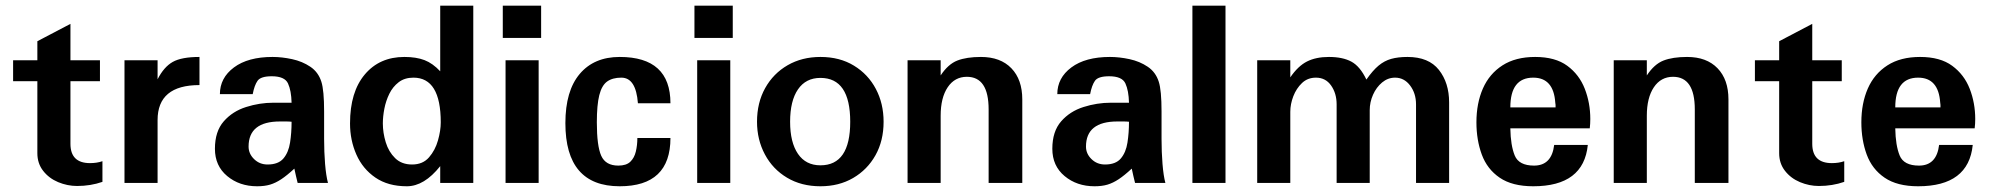

<svg xmlns="http://www.w3.org/2000/svg" viewBox="-20 -648 7054 680"><path d="M342.8 -3.9V-77.1Q323.2 -70.3 298.8 -70.3Q229.5 -70.3 229.5 -138.7V-360.4H334V-434.6H229.5V-563.5L112.3 -502V-434.6H26.4V-360.4H112.3V-105.5Q112.3 -69.3 132.8 -43Q153.3 -16.6 186 -2.9Q218.8 10.7 252.9 10.7Q300.8 10.7 342.8 -3.9Z M686.5 -346.7V-446.3Q623 -446.3 591.8 -428.7Q560.5 -411.1 538.1 -367.2V-434.6H420.9V0H538.1V-222.7Q538.1 -346.7 686.5 -346.7Z M1012.7 -216.8Q1012.7 -177.7 1007.3 -143.1Q1002 -108.4 983.9 -86.9Q965.8 -65.4 927.7 -65.4Q899.4 -65.4 879.9 -84.5Q860.4 -103.5 860.4 -128.9Q860.4 -217.8 971.7 -217.8Q983.4 -217.8 993.7 -217.8Q1003.9 -217.8 1012.7 -216.8ZM1141.6 0Q1134.8 -25.4 1131.3 -67.4Q1127.9 -109.4 1127.9 -156.2V-252.9Q1127.9 -328.1 1118.2 -358.4Q1107.4 -392.6 1079.1 -411.6Q1050.8 -430.7 1014.6 -438.5Q978.5 -446.3 945.3 -446.3Q858.4 -446.3 808.6 -409.2Q758.8 -372.1 758.8 -314.5H875Q880.9 -345.7 892.1 -361.8Q903.3 -377.9 942.4 -377.9Q988.3 -377.9 1000 -352.5Q1011.7 -327.1 1012.7 -284.2H948.2Q899.4 -284.2 851.6 -269Q803.7 -253.9 772.5 -218.3Q741.2 -182.6 741.2 -121.1Q741.2 -60.5 784.7 -24.4Q828.1 11.7 890.6 11.7Q917 11.7 936.5 5.9Q956.1 0 976.1 -13.2Q996.1 -26.4 1022.5 -50.8Q1024.4 -41 1028.3 -24.4Q1032.2 -7.8 1034.2 0Z M1541 -214.8Q1541 -185.5 1531.2 -150.9Q1521.5 -116.2 1499.5 -90.8Q1477.5 -65.4 1439.5 -65.4Q1402.3 -65.4 1379.4 -87.9Q1356.4 -110.4 1346.2 -144Q1335.9 -177.7 1335.9 -210.9Q1335.9 -235.4 1341.3 -263.2Q1346.7 -291 1358.9 -315.9Q1371.1 -340.8 1392.1 -356.9Q1413.1 -373 1444.3 -373Q1541 -373 1541 -214.8ZM1656.2 0V-627.9H1539.1V-395.5Q1512.7 -423.8 1483.4 -435.1Q1454.1 -446.3 1412.1 -446.3Q1324.2 -446.3 1272 -384.3Q1219.7 -322.3 1219.7 -210.9Q1219.7 -151.4 1242.2 -100.6Q1264.6 -49.8 1309.6 -19Q1354.5 11.7 1420.9 11.7Q1482.4 11.7 1539.1 -59.6V0Z M1887.7 0V-434.6H1770.5V0ZM1896.5 -513.7V-627.9H1760.7V-513.7Z M2174.8 11.7Q1982.4 11.7 1982.4 -211.9Q1982.4 -326.2 2033.2 -386.2Q2084 -446.3 2174.8 -446.3Q2354.5 -446.3 2354.5 -282.2Q2326.2 -282.2 2296.9 -282.2Q2267.6 -282.2 2239.3 -282.2Q2232.4 -373 2180.7 -373Q2149.4 -373 2130.4 -359.4Q2111.3 -345.7 2102.5 -311Q2093.8 -276.4 2093.8 -214.8Q2093.8 -130.9 2109.4 -96.2Q2125 -61.5 2169.9 -61.5Q2198.2 -61.5 2212.4 -75.2Q2226.6 -88.9 2231.9 -111.3Q2237.3 -133.8 2237.3 -159.2Q2266.6 -159.2 2295.9 -159.2Q2325.2 -159.2 2354.5 -159.2Q2354.5 11.7 2174.8 11.7Z M2566.4 0V-434.6H2449.2V0ZM2575.2 -513.7V-627.9H2439.5V-513.7Z M2991.2 -216.8Q2991.2 -62.5 2885.7 -62.5Q2834 -62.5 2806.2 -103Q2778.3 -143.6 2778.3 -216.8Q2778.3 -291 2806.2 -331.5Q2834 -372.1 2885.7 -372.1Q2991.2 -372.1 2991.2 -216.8ZM3109.4 -216.8Q3109.4 -281.2 3082 -333Q3054.7 -384.8 3004.4 -415.5Q2954.1 -446.3 2885.7 -446.3Q2820.3 -446.3 2769.5 -417Q2718.8 -387.7 2689.9 -335.9Q2661.1 -284.2 2661.1 -216.8Q2661.1 -153.3 2689 -101.1Q2716.8 -48.8 2767.6 -18.6Q2818.4 11.7 2885.7 11.7Q2951.2 11.7 3001.5 -17.6Q3051.8 -46.9 3080.6 -98.1Q3109.4 -149.4 3109.4 -216.8Z M3600.6 0V-295.9Q3600.6 -366.2 3562 -406.2Q3523.4 -446.3 3454.1 -446.3Q3403.3 -446.3 3370.6 -433.6Q3337.9 -420.9 3311.5 -380.9V-434.6H3194.3V0H3311.5V-238.3Q3311.5 -301.8 3336.4 -338.9Q3361.3 -376 3404.3 -376Q3481.4 -376 3481.4 -260.7V0Z M3978.5 -216.8Q3978.5 -177.7 3973.1 -143.1Q3967.8 -108.4 3949.7 -86.9Q3931.6 -65.4 3893.6 -65.4Q3865.2 -65.4 3845.7 -84.5Q3826.2 -103.5 3826.2 -128.9Q3826.2 -217.8 3937.5 -217.8Q3949.2 -217.8 3959.5 -217.8Q3969.7 -217.8 3978.5 -216.8ZM4107.4 0Q4100.6 -25.4 4097.2 -67.4Q4093.8 -109.4 4093.8 -156.2V-252.9Q4093.8 -328.1 4084 -358.4Q4073.2 -392.6 4044.9 -411.6Q4016.6 -430.7 3980.5 -438.5Q3944.3 -446.3 3911.1 -446.3Q3824.2 -446.3 3774.4 -409.2Q3724.6 -372.1 3724.6 -314.5H3840.8Q3846.7 -345.7 3857.9 -361.8Q3869.1 -377.9 3908.2 -377.9Q3954.1 -377.9 3965.8 -352.5Q3977.5 -327.1 3978.5 -284.2H3914.1Q3865.2 -284.2 3817.4 -269Q3769.5 -253.9 3738.3 -218.3Q3707 -182.6 3707 -121.1Q3707 -60.5 3750.5 -24.4Q3793.9 11.7 3856.4 11.7Q3882.8 11.7 3902.3 5.9Q3921.9 0 3941.9 -13.2Q3961.9 -26.4 3988.3 -50.8Q3990.2 -41 3994.1 -24.4Q3998 -7.8 4000 0Z M4320.3 0V-627.9H4203.1V0Z M5112.3 0V-285.2Q5112.3 -354.5 5076.2 -400.4Q5040 -446.3 4964.8 -446.3Q4931.6 -446.3 4907.2 -439.5Q4882.8 -432.6 4862.3 -415.5Q4841.8 -398.4 4819.3 -366.2Q4796.9 -413.1 4766.1 -429.7Q4735.4 -446.3 4686.5 -446.3Q4640.6 -446.3 4608.9 -430.2Q4577.1 -414.1 4549.8 -374V-434.6H4432.6V0H4549.8V-252Q4549.8 -279.3 4560.5 -307.1Q4571.3 -335 4591.3 -354Q4611.3 -373 4640.6 -373Q4674.8 -373 4694.3 -345.2Q4713.9 -317.4 4713.9 -278.3V0H4831.1V-257.8Q4831.1 -286.1 4842.8 -312.5Q4854.5 -338.9 4875 -356Q4895.5 -373 4920.9 -373Q4953.1 -373 4974.1 -345.2Q4995.1 -317.4 4995.1 -278.3V0Z M5489.3 -267.6H5329.1Q5329.1 -373 5410.2 -373Q5482.4 -373 5488.3 -284.2Q5489.3 -280.3 5489.3 -276.4Q5489.3 -272.5 5489.3 -267.6ZM5603.5 -134.8H5484.4Q5475.6 -61.5 5413.1 -61.5Q5359.4 -61.5 5344.7 -97.2Q5330.1 -132.8 5329.1 -193.4H5610.4Q5611.3 -201.2 5611.8 -209.5Q5612.3 -217.8 5612.3 -226.6Q5612.3 -283.2 5592.8 -333.5Q5573.2 -383.8 5530.8 -415Q5488.3 -446.3 5417 -446.3Q5347.7 -446.3 5301.3 -416.5Q5254.9 -386.7 5231.9 -334.5Q5209 -282.2 5209 -214.8Q5209 -152.3 5228 -100.6Q5247.1 -48.8 5291.5 -18.6Q5335.9 11.7 5410.2 11.7Q5588.9 11.7 5603.5 -134.8Z M6101.6 0V-295.9Q6101.6 -366.2 6063 -406.2Q6024.4 -446.3 5955.1 -446.3Q5904.3 -446.3 5871.6 -433.6Q5838.9 -420.9 5812.5 -380.9V-434.6H5695.3V0H5812.5V-238.3Q5812.5 -301.8 5837.4 -338.9Q5862.3 -376 5905.3 -376Q5982.4 -376 5982.4 -260.7V0Z M6511.7 -3.9V-77.1Q6492.2 -70.3 6467.8 -70.3Q6398.4 -70.3 6398.4 -138.7V-360.4H6502.9V-434.6H6398.4V-563.5L6281.2 -502V-434.6H6195.3V-360.4H6281.2V-105.5Q6281.2 -69.3 6301.8 -43Q6322.3 -16.6 6355 -2.9Q6387.7 10.7 6421.9 10.7Q6469.7 10.7 6511.7 -3.9Z M6852.5 -267.6H6692.4Q6692.4 -373 6773.4 -373Q6845.7 -373 6851.6 -284.2Q6852.5 -280.3 6852.5 -276.4Q6852.5 -272.5 6852.5 -267.6ZM6966.8 -134.8H6847.7Q6838.9 -61.5 6776.4 -61.5Q6722.7 -61.5 6708 -97.2Q6693.4 -132.8 6692.4 -193.4H6973.6Q6974.6 -201.2 6975.1 -209.5Q6975.6 -217.8 6975.6 -226.6Q6975.6 -283.2 6956.1 -333.5Q6936.5 -383.8 6894 -415Q6851.6 -446.3 6780.3 -446.3Q6710.9 -446.3 6664.6 -416.5Q6618.2 -386.7 6595.2 -334.5Q6572.3 -282.2 6572.3 -214.8Q6572.3 -152.3 6591.3 -100.6Q6610.4 -48.8 6654.8 -18.6Q6699.2 11.7 6773.4 11.7Q6952.1 11.7 6966.8 -134.8Z"/></svg>

Font: Namkio Khamti Book
Style: Bold
Weight: 800
Designer: Debbi Hosken
Foundry: SIL International
Version: Version 3.917